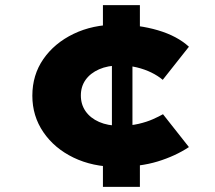

<svg xmlns="http://www.w3.org/2000/svg" viewBox="-20 -728 836 748"><path d="M435 -78Q341 -78 266.5 -114Q192 -150 149 -213Q106 -276 106 -355Q106 -436 149 -498Q192 -560 266.5 -596Q341 -632 435 -632Q521 -632 595.5 -610Q670 -588 716 -546L614 -417Q595 -433 569.5 -445.5Q544 -458 513 -465.5Q482 -473 446 -473Q400 -473 366 -458Q332 -443 313.5 -417Q295 -391 295 -356Q295 -321 313.5 -294.5Q332 -268 366 -253Q400 -238 446 -238Q488 -238 520 -245.5Q552 -253 575.5 -263.5Q599 -274 615 -283L716 -155Q663 -120 594.5 -99Q526 -78 435 -78ZM381 0V-108L416 -146V-552L381 -606V-708H525V-605L496 -554V-144L525 -107V0Z"/></svg>

Font: Lexend Mega ExtraBold
Style: Regular
Weight: 800
Designer: Bonnie Shaver-Troup, Thomas Jockin
Foundry: Lexend
Version: Version 1.007